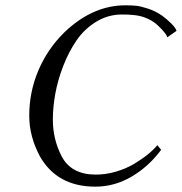

<svg xmlns="http://www.w3.org/2000/svg" viewBox="-20 -679 677 715"><path d="M553.2 -596.2Q532.7 -610.4 507.6 -617.7Q482.4 -625 434.1 -625Q382.3 -625 338.4 -598.1Q294.4 -571.3 265.4 -529.1Q236.3 -486.8 215.8 -434.1Q195.3 -381.3 186 -330.3Q176.8 -279.3 176.8 -233.9Q176.8 -159.7 210 -96.2Q245.6 -28.8 336.9 -28.8Q374.5 -28.8 412.4 -40Q450.2 -51.3 479.5 -68.8Q508.8 -86.4 530.5 -104Q552.2 -121.6 565.9 -138.2L580.1 -121.1Q534.2 -59.1 470.5 -21.5Q406.7 16.1 335 16.1Q193.4 16.1 128.9 -96.2Q88.9 -170.4 88.9 -248Q88.9 -336.4 122.8 -416.5Q156.7 -496.6 220.2 -559.1Q325.2 -659.2 446.8 -659.2Q469.7 -659.2 487.1 -657.5Q504.4 -655.8 531.7 -646.7Q559.1 -637.7 583 -621.1Q599.6 -609.4 617.2 -592Q634.8 -574.7 637.2 -564L603 -540Q600.6 -550.3 582.8 -569.3Q564.9 -588.4 553.2 -596.2Z"/></svg>

Font: Common Serif SemiBold
Style: Italic
Weight: 600
Italic angle: -12°
Designer: Philipp H. Poll, Khaled Hosny
Foundry: Stefan Peev, Context Ltd.
Version: Version 1.026